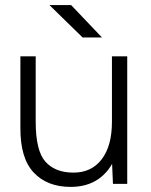

<svg xmlns="http://www.w3.org/2000/svg" viewBox="-20 -721 594 753"><path d="M419 -92V-500H479V0H423ZM268 -44Q339 -44 379 -96.5Q419 -149 419 -243H456Q456 -163 433 -106Q410 -49 365.5 -18.5Q321 12 257 12Q165 12 112 -44.5Q59 -101 60 -221V-244H120Q120 -129 158.5 -86.5Q197 -44 268 -44ZM60 -500H120V-244H60ZM174 -701H259L380 -574H304Z"/></svg>

Font: Oak Sans Light
Style: Regular
Weight: 400
Designer: Erik Kennedy, Walven
Foundry: Erik Kennedy, Walven
Version: Version 1.100;Glyphs 3.1.2 (3151)